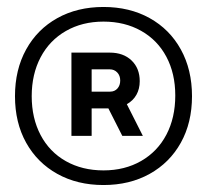

<svg xmlns="http://www.w3.org/2000/svg" viewBox="-20 -772 595 551"><path d="M531 -496Q531 -420 499 -362.5Q467 -305 409.5 -273Q352 -241 277 -241Q202 -241 144.5 -273Q87 -305 55 -362.5Q23 -420 23 -496Q23 -572 55 -630Q87 -688 144.5 -720Q202 -752 277 -752Q352 -752 409.5 -720Q467 -688 499 -630Q531 -572 531 -496ZM277 -283Q338 -283 385 -310Q432 -337 457.5 -385.5Q483 -434 483 -498Q483 -561 457.5 -609Q432 -657 385 -683.5Q338 -710 277 -710Q216 -710 169 -683Q122 -656 96.5 -607.5Q71 -559 71 -496Q71 -433 96.5 -384.5Q122 -336 169 -309.5Q216 -283 277 -283ZM185 -621H295Q334 -621 357.5 -598.5Q381 -576 381 -539Q381 -517 371.5 -500Q362 -483 344 -473L390 -382H331L291 -461H243V-382H185ZM296 -509Q309 -509 317 -518Q325 -527 325 -541Q325 -555 316.5 -564Q308 -573 295 -573H243V-509Z"/></svg>

Font: Non Bureau
Style: Regular
Weight: 400
Designer: Jona Saucedo
Foundry: Non Foundry
Version: Version 1.000; ttfautohint (v1.8.4)